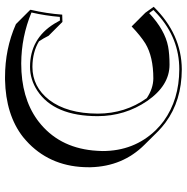

<svg xmlns="http://www.w3.org/2000/svg" viewBox="-9 -689 765 787"><g transform="rotate(90 373.5 -295.5)"><path d="M296.4 66.4Q180.2 66.4 80.6 22.5Q80.6 22.5 78.6 21.5L22 -35.2L20 -38.1Q35.2 -103 40 -168L69.8 -168.9L126.5 -112.3Q137.7 -89.8 149.4 -72.8Q192.9 -46.4 253.9 -45.9Q335.9 -45.9 389.6 -114.7Q445.3 -187.5 445.8 -314Q445.3 -426.8 382.3 -514.6Q342.8 -541 301.8 -541.5Q212.4 -541.5 158.2 -508.8Q127 -489.3 88.4 -452.6L32.2 -508.8L7.8 -543Q120.1 -657.2 264.2 -658.2Q392.6 -657.7 481.9 -591.8Q501 -577.6 517.1 -562L573.2 -505.4Q662.1 -416.5 665.5 -284.2Q665.5 -279.8 665.5 -276.4Q665.5 -127.9 568.8 -31.7Q555.2 -18.6 541.5 -7.3Q450.7 63.5 306.6 66.4Q301.3 66.4 296.4 66.4ZM240.2 0Q379.9 0 471.2 -65.9Q475.6 -69.3 479 -71.8Q582.5 -152.3 596.7 -293Q598.6 -313 599.1 -333Q599.1 -462.4 514.2 -550.8Q496.1 -569.3 476.1 -584Q388.2 -647.5 264.2 -647.9Q137.2 -647.9 39.1 -559.1Q29.3 -550.3 21 -542L33.7 -524.4Q103.5 -589.4 170.9 -602.1Q202.1 -607.9 245.1 -607.9Q330.6 -607.9 394 -516.1Q455.6 -425.8 456.1 -314Q456.1 -134.8 351.6 -65.9Q305.7 -36.1 253.9 -36.1Q138.7 -36.1 77.1 -135.7Q70.3 -147 64 -158.7L49.3 -158.2Q44.4 -99.1 31.2 -42Q130.9 -0.5 240.2 0Z"/></g></svg>

Font: Linux Biolinum Shadow O
Style: Bold
Weight: 700
Designer: Philipp H. Poll
Foundry: Philipp H. Poll
Version: Version 0.9.2